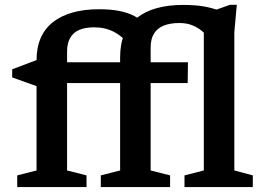

<svg xmlns="http://www.w3.org/2000/svg" viewBox="-20 -760 1080 780"><path d="M592 -67.5 671 -47.5V0H389.5V-47.5L468 -67.5V-528.5Q468 -582 485.2 -621.5Q502.5 -661 535.8 -687.2Q569 -713.5 616.2 -726.8Q663.5 -740 723.5 -740Q773 -740 808.5 -733.8Q844 -727.5 874.5 -715.5L845 -716L914.5 -740.5H942L932 -630V-67.5L1007 -47.5V0H729.5V-47.5L808 -67.5V-627.5Q789.5 -645 765 -655.8Q740.5 -666.5 709 -666.5Q671.5 -666.5 645.2 -656Q619 -645.5 605.5 -623.5Q592 -601.5 592 -567ZM331.5 0H50V-47.5L128.5 -67.5V-516Q128.5 -567 145.5 -605.8Q162.5 -644.5 195.2 -670.2Q228 -696 275.2 -709.2Q322.5 -722.5 382.5 -722.5Q430.5 -722.5 466 -715.2Q501.5 -708 527.8 -693.8Q554 -679.5 573.5 -657.5L499.5 -581Q480 -611 444 -630Q408 -649 362 -649Q326.5 -649 302 -638.5Q277.5 -628 265 -606Q252.5 -584 252.5 -550.5V-67.5L331.5 -47.5ZM743.5 -507 742.5 -422.5H171.5L128.5 -410L29.5 -445.5V-478.5L136.5 -519L194.5 -507Z"/></svg>

Font: Newsreader 7pt Medium
Style: Regular
Weight: 500
Designer: Hugues Gentile
Foundry: Production Type
Version: Version 1.003